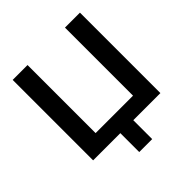

<svg xmlns="http://www.w3.org/2000/svg" viewBox="-233 -881 1213 1213"><g transform="rotate(-45 373.5 -275.0)"><path d="M431.6 168.9V0H673.8V-718.8H540V-110.8H205.6V-718.8H72.8V0H315.9V168.9Z"/></g></svg>

Font: Winston SemiBold
Style: Regular
Weight: 600
Designer: Vernon Adams, Kim Jin-seong, David Berlow, Cristiano Sobral
Foundry: The Winston Project Authors
Version: Version 3.004